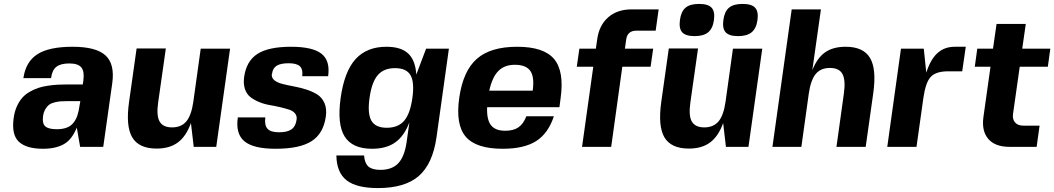

<svg xmlns="http://www.w3.org/2000/svg" viewBox="-20 -748 5370 978"><path d="M390.1 0H388.2L371.1 -98.1Q346.2 -36.1 304.4 -13.2Q262.7 9.8 199.2 9.8Q113.8 9.8 75.7 -26.4Q37.6 -62.5 49.8 -147.9Q54.2 -180.2 65.9 -206.1Q77.6 -231.9 93 -249.5Q108.4 -267.1 130.4 -279.8Q152.3 -292.5 173.8 -299.8Q195.3 -307.1 223.4 -311.3Q251.5 -315.4 274.7 -316.7Q297.9 -317.9 327.1 -317.9H401.9L404.8 -339.8Q410.6 -384.8 394 -404.8Q377.4 -424.8 333 -424.8Q288.6 -424.8 266.8 -407.5Q245.1 -390.1 240.2 -350.1H99.1Q111.3 -434.1 170.7 -471.9Q230 -509.8 350.1 -509.8Q469.7 -509.8 517.6 -465.6Q565.4 -421.4 551.8 -324.2L505.9 0ZM389.2 -232.9H388.2H325.2Q304.2 -232.9 290.3 -231.9Q276.4 -231 258.8 -226.8Q241.2 -222.7 230.5 -214.6Q219.7 -206.5 210.9 -191.7Q202.1 -176.8 199.2 -155.8Q194.3 -119.6 210.4 -104.7Q226.6 -89.8 269 -89.8Q298.8 -89.8 320.1 -97.9Q341.3 -106 354.2 -122.6Q367.2 -139.2 374 -159.4Q380.9 -179.7 384.8 -208Z M966.8 0 952.6 -121.1Q928.2 -53.7 886.2 -22.5Q844.2 8.8 777.8 8.8Q687.5 8.8 653.6 -48.3Q619.6 -105.5 637.7 -231L675.8 -501H824.7L785.6 -226.1Q775.9 -158.2 793.2 -128.7Q810.5 -99.1 856.4 -99.1Q903.8 -99.1 929.4 -130.1Q955.1 -161.1 964.8 -230L1002.4 -500H1151.9L1081.5 0Z M1365.7 -372.1H1364.7Q1361.8 -352.5 1377 -339.8Q1392.1 -327.1 1418 -320.6Q1443.8 -314 1475.6 -308.1Q1507.3 -302.2 1538.6 -292.5Q1569.8 -282.7 1594.7 -267.6Q1619.6 -252.4 1632.6 -223.4Q1645.5 -194.3 1639.6 -153.8Q1627.4 -67.4 1566.9 -28.8Q1506.3 9.8 1383.8 9.8Q1271 9.8 1225.1 -28.3Q1179.2 -66.4 1191.4 -149.9H1331.5Q1326.2 -109.9 1342.8 -92Q1359.4 -74.2 1401.4 -74.2Q1443.8 -74.2 1465.1 -89.4Q1486.3 -104.5 1490.7 -138.2Q1493.7 -157.2 1482.7 -170.4Q1471.7 -183.6 1451.7 -189.9Q1431.6 -196.3 1405.8 -202.4Q1379.9 -208.5 1352.5 -213.1Q1325.2 -217.8 1299.8 -228.3Q1274.4 -238.8 1255.6 -253.4Q1236.8 -268.1 1227.8 -294.2Q1218.8 -320.3 1223.6 -356Q1234.9 -437 1291.3 -473.4Q1347.7 -509.8 1462.4 -509.8Q1572.8 -509.8 1617.7 -474.1Q1662.6 -438.5 1651.4 -359.9H1519.5Q1523.9 -394.5 1507.8 -410.2Q1491.7 -425.8 1450.7 -425.8Q1409.2 -425.8 1389.2 -413.1Q1369.1 -400.4 1365.7 -372.1Z M1875.5 9.8H1874.5Q1774.9 9.8 1735.6 -52.7Q1696.3 -115.2 1715.3 -250Q1734.4 -384.8 1791.5 -447.3Q1848.6 -509.8 1948.2 -509.8Q2022 -509.8 2058.8 -475.8Q2095.7 -441.9 2100.6 -368.2L2150.4 -500H2266.6L2203.6 -49.8Q2184.1 86.9 2113.3 148.4Q2042.5 210 1905.3 210Q1795.9 210 1745.4 170.4Q1694.8 130.9 1693.4 43.9H1834.5Q1837.4 83 1856.4 100.1Q1875.5 117.2 1917.5 117.2Q1977.1 117.2 2008.8 83.5Q2040.5 49.8 2051.3 -24.9L2065.4 -125Q2039.1 -55.2 1993.4 -22.7Q1947.8 9.8 1875.5 9.8ZM1862.3 -249Q1851.1 -169.4 1871.8 -133.3Q1892.6 -97.2 1950.2 -97.2Q2007.8 -97.2 2038.6 -132.8Q2069.3 -168.5 2080.6 -249Q2091.8 -329.1 2071 -365Q2050.3 -400.9 1992.2 -400.9Q1934.6 -400.9 1904.1 -365.2Q1873.5 -329.6 1862.3 -249Z M2462.4 -202.1H2461.4Q2458.5 -139.6 2480.5 -110.8Q2502.4 -82 2553.2 -82Q2595.7 -82 2620.8 -99.4Q2646 -116.7 2661.1 -155.8H2801.3Q2772.5 -68.4 2710.9 -29.3Q2649.4 9.8 2540.5 9.8Q2404.8 9.8 2352.3 -51.8Q2299.8 -113.3 2319.3 -250Q2338.9 -386.7 2408.7 -448.2Q2478.5 -509.8 2614.3 -509.8Q2750 -509.8 2802.5 -447.3Q2855 -384.8 2835.4 -246.1L2829.6 -202.1ZM2601.6 -418H2602.1Q2549.8 -418 2518.6 -386.5Q2487.3 -355 2472.2 -286.1H2693.4Q2703.1 -355.5 2681.4 -386.7Q2659.7 -418 2602.1 -418H2602.5Z M3222.2 -591.8Q3176.3 -591.8 3169.9 -547.9L3163.1 -500H3307.1L3293.9 -408.2H3149.9L3093.3 0H2944.8L3002 -408.2H2918L2931.2 -500H3015.1L3022 -547.9Q3031.7 -619.1 3077.9 -659.7Q3124 -700.2 3197.3 -700.2H3335L3319.8 -591.8Z M3677.7 0 3663.6 -121.1Q3639.2 -53.7 3597.2 -22.5Q3555.2 8.8 3488.8 8.8Q3398.4 8.8 3364.5 -48.3Q3330.6 -105.5 3348.6 -231L3386.7 -501H3535.6L3496.6 -226.1Q3486.8 -158.2 3504.2 -128.7Q3521.5 -99.1 3567.4 -99.1Q3614.7 -99.1 3640.4 -130.1Q3666 -161.1 3675.8 -230L3713.4 -500H3862.8L3792.5 0ZM3540.5 -728H3541.5Q3586.9 -728 3604.7 -708.7Q3622.6 -689.5 3616.7 -646Q3610.8 -603 3587.2 -583.5Q3563.5 -564 3518.6 -564Q3472.7 -564 3455.1 -583.3Q3437.5 -602.5 3443.4 -646Q3449.2 -689.5 3471.9 -708.7Q3494.6 -728 3540.5 -728ZM3761.7 -728H3762.7Q3808.6 -728 3826.4 -708.7Q3844.2 -689.5 3838.4 -646Q3832.5 -603.5 3808.8 -583.7Q3785.2 -564 3739.7 -564Q3694.3 -564 3676.5 -583.3Q3658.7 -602.5 3664.6 -646Q3670.4 -689.5 3693.4 -708.7Q3716.3 -728 3761.7 -728Z M3914.6 0 4012.7 -700.2H4161.6L4117.7 -390.1Q4142.1 -452.6 4182.6 -481.2Q4223.1 -509.8 4287.6 -509.8Q4377.9 -509.8 4411.9 -452.6Q4445.8 -395.5 4427.7 -270L4389.6 0H4240.7L4278.3 -270Q4288.1 -339.4 4271.5 -370.6Q4254.9 -401.9 4207.5 -401.9Q4160.2 -401.9 4134.8 -370.8Q4109.4 -339.8 4099.6 -270L4062.5 -3.9L4061.5 0Z M4809.6 -384.8Q4747.6 -384.8 4721.2 -356.7Q4694.8 -328.6 4683.6 -250L4648.4 0H4499.5L4569.3 -500H4685.5L4698.2 -377.9Q4719.7 -445.3 4755.1 -477.5Q4790.5 -509.8 4843.3 -509.8H4899.4L4881.3 -384.8Z M5140.1 -168Q5136.2 -140.6 5150.4 -124.3Q5164.6 -107.9 5193.4 -107.9H5275.4L5260.3 0H5122.1Q5048.8 0 5014.2 -40.3Q4979.5 -80.6 4989.3 -151.9L5025.4 -408.2H4945.3L4958 -500H5038.1L5056.2 -626H5205.1L5187 -500H5330.1L5317.4 -408.2H5174.3Z"/></svg>

Font: Fivo Sans Modern
Style: Italic
Weight: 700
Designer: Alexander Slobzheninov
Foundry: Alexander Slobzheninov
Version: 1.0